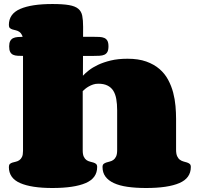

<svg xmlns="http://www.w3.org/2000/svg" viewBox="-20 -941 987 961"><path d="M25.9 -709Q25.9 -725.6 31 -735.4Q36.1 -745.1 45.4 -749.8Q54.7 -754.4 68.1 -755.6Q81.5 -756.8 97.7 -756.8H446.3Q463.9 -756.8 478 -756.1Q492.2 -755.4 502.2 -751Q512.2 -746.6 517.6 -736.8Q522.9 -727.1 522.9 -709Q522.9 -690.9 517.6 -681.2Q512.2 -671.4 502.2 -667Q492.2 -662.6 478 -661.9Q463.9 -661.1 446.3 -661.1H97.7Q81.5 -661.1 68.1 -661.9Q54.7 -662.6 45.4 -667Q36.1 -671.4 31 -681.2Q25.9 -690.9 25.9 -709ZM395 -562Q406.2 -574.2 424.8 -588.9Q443.4 -603.5 470.7 -616.5Q498 -629.4 534.4 -638.2Q570.8 -647 618.2 -647Q672.9 -647 711.9 -633.1Q751 -619.1 778.1 -595.7Q805.2 -572.3 821.5 -541.7Q837.9 -511.2 846.7 -477.8Q855.5 -444.3 858.4 -410.4Q861.3 -376.5 861.3 -346.2V-191.9Q861.3 -170.9 866.7 -159.2Q872.1 -147.5 880.4 -141.4Q888.7 -135.3 898.2 -132.8Q907.7 -130.4 916 -127.7Q924.3 -125 929.7 -120.4Q935.1 -115.7 935.1 -105Q935.1 -49.3 877.7 -24.7Q820.3 0 711.4 0Q658.7 0 618.2 -5.9Q577.6 -11.7 549.8 -24.7Q522 -37.6 507.6 -57.4Q493.2 -77.1 493.2 -105Q493.2 -115.7 498.5 -120.4Q503.9 -125 512.2 -127.7Q520.5 -130.4 529.8 -132.6Q539.1 -134.8 547.4 -140.6Q555.7 -146.5 561 -157.7Q566.4 -168.9 566.4 -189.9V-389.2Q566.4 -420.4 562 -445.3Q557.6 -470.2 546.9 -487.1Q536.1 -503.9 517.8 -512.9Q499.5 -522 472.2 -522Q458 -522 446.3 -518.1Q434.6 -514.2 424.6 -508.5Q414.6 -502.9 407 -496.6Q399.4 -490.2 394 -484.9V-188Q394 -168 399.4 -156.7Q404.8 -145.5 412.8 -139.9Q420.9 -134.3 430.2 -132.1Q439.5 -129.9 447.5 -127.4Q455.6 -125 460.9 -120.4Q466.3 -115.7 466.3 -105Q466.3 -49.3 408.7 -24.7Q351.1 0 242.2 0Q137.2 0 80.8 -24.7Q24.4 -49.3 24.4 -105Q24.4 -115.7 29.5 -120.4Q34.7 -125 42.7 -127.4Q50.8 -129.9 59.8 -131.8Q68.8 -133.8 76.9 -139.4Q85 -145 90.1 -155.5Q95.2 -166 95.2 -186V-734.9Q95.2 -754.9 90.1 -765.4Q85 -775.9 76.9 -781.5Q68.8 -787.1 59.8 -789.1Q50.8 -791 42.7 -793.5Q34.7 -795.9 29.5 -800.5Q24.4 -805.2 24.4 -815.9Q24.4 -871.6 80.8 -896.2Q137.2 -920.9 242.2 -920.9Q294.9 -920.9 325.4 -915.5Q356 -910.2 371.6 -897.2Q387.2 -884.3 391.6 -862.3Q396 -840.3 396 -807.1Z"/></svg>

Font: Corben
Style: Bold
Weight: 700
Designer: vernon adams
Foundry: vernon adams
Version: Version 1.101; ttfautohint (v1.6)